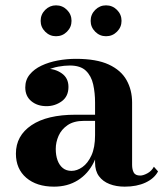

<svg xmlns="http://www.w3.org/2000/svg" viewBox="-20 -688 620 718"><path d="M446.5 10Q414.5 10 389.5 0.2Q364.5 -9.5 350 -29.2Q335.5 -49 335.5 -79.5V-304.5Q335.5 -340.5 328.5 -372.2Q321.5 -404 301.2 -423.5Q281 -443 241 -443Q221 -443 198 -438.8Q175 -434.5 154.5 -424.8Q134 -415 120.8 -399.5Q107.5 -384 107.5 -361H75.5Q75.5 -392.5 99 -411.8Q122.5 -431 154 -431Q186.5 -431 211.2 -413.5Q236 -396 236 -363Q236 -327.5 210.8 -309.2Q185.5 -291 154 -291Q119.5 -291 97 -309.8Q74.5 -328.5 74.5 -361Q74.5 -389 91 -409.2Q107.5 -429.5 135 -442.5Q162.5 -455.5 196.2 -461.8Q230 -468 264 -468Q340.5 -468 386.5 -446.8Q432.5 -425.5 453.2 -388.5Q474 -351.5 474 -304.5V-71.5Q474 -54.5 480 -43Q486 -31.5 504.5 -31.5Q515.5 -31.5 531 -39.8Q546.5 -48 555.5 -64.5L571 -47Q557 -20.5 524.2 -5.2Q491.5 10 446.5 10ZM182 10Q117 10 78.2 -23.2Q39.5 -56.5 39.5 -113.5Q39.5 -180.5 97.8 -219.8Q156 -259 262.5 -259H382V-236H294Q256 -236 232.8 -220Q209.5 -204 199 -180Q188.5 -156 188.5 -131Q188.5 -107 195.2 -88.5Q202 -70 215 -59.5Q228 -49 247.5 -49Q268 -49 288.2 -63.2Q308.5 -77.5 322 -107Q335.5 -136.5 335.5 -182.5H352Q352 -124.5 330.8 -81.2Q309.5 -38 271.2 -14Q233 10 182 10ZM376.5 -552.5Q353 -552.5 336 -569.5Q319 -586.5 319 -610Q319 -634 336 -651Q353 -668 376.5 -668Q400.5 -668 417.5 -651Q434.5 -634 434.5 -610Q434.5 -586.5 417.5 -569.5Q400.5 -552.5 376.5 -552.5ZM189.5 -552.5Q166 -552.5 149 -569.5Q132 -586.5 132 -610Q132 -634 149 -651Q166 -668 189.5 -668Q213.5 -668 230.5 -651Q247.5 -634 247.5 -610Q247.5 -586.5 230.5 -569.5Q213.5 -552.5 189.5 -552.5Z"/></svg>

Font: Bodoni Moda 9pt
Style: Bold
Weight: 700
Designer: Owen Earl
Foundry: indestructible type
Version: Version 2.005